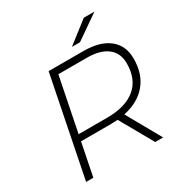

<svg xmlns="http://www.w3.org/2000/svg" viewBox="-198 -1024 1116 1172"><g transform="rotate(-30 360.0 -437.5)"><path d="M478 -240 613 0H557L426 -232Q394 -230 377 -230H167L121 0H70L210 -700H455Q571 -700 634.5 -649.5Q698 -599 698 -507Q698 -399 640.5 -330.5Q583 -262 478 -240ZM647 -503Q647 -576 596.5 -615Q546 -654 452 -654H252L176 -275H377Q507 -275 577 -333Q647 -391 647 -503ZM559 -875H634L464 -757H407Z"/></g></svg>

Font: Idrija
Style: Italic
Weight: 300
Italic angle: -11.3°
Designer: Julieta Ulanovsky
Foundry: Julieta Ulanovsky
Version: Version 7.200